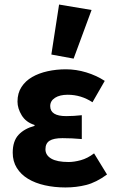

<svg xmlns="http://www.w3.org/2000/svg" viewBox="-20 -813 511 845"><path d="M268 12Q220 12 177.5 2.5Q135 -7 103.5 -26Q72 -45 54 -74Q36 -103 36 -141Q36 -192 61.5 -219.5Q87 -247 132 -259V-263Q94 -275 75.5 -305.5Q57 -336 57 -366Q57 -403 74.5 -430Q92 -457 121.5 -474Q151 -491 189.5 -499.5Q228 -508 270 -508Q315 -508 359.5 -494.5Q404 -481 441 -457L387 -363Q337 -396 278 -396Q243 -396 222 -382.5Q201 -369 201 -346Q201 -302 271 -302Q287 -302 305 -303Q323 -304 340 -306V-201Q319 -203 297 -204Q275 -205 255 -205Q216 -205 198 -193.5Q180 -182 180 -156Q180 -130 205.5 -115Q231 -100 282 -100Q306 -100 335.5 -108Q365 -116 394 -138L451 -45Q403 -10 359.5 1Q316 12 268 12ZM206 -573 240 -793 383 -769 304 -555Z"/></svg>

Font: Font
Style: ¶
Weight: 700
Designer: Paul D. Hunt
Foundry: Adobe Systems Incorporated
Version: Version 3.000